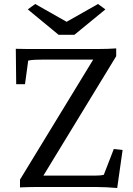

<svg xmlns="http://www.w3.org/2000/svg" viewBox="-20 -935 664 960"><path d="M566 5 593 -185 549 -190 499 -61C487 -58 473 -57 457 -57H197L561 -654V-693C532 -691 502 -690 472 -690H154C124 -690 94 -690 59 -691L61 -514H105L121 -632C140 -636 162 -637 193 -637H446L80 -37V2C108 1 131 0 161 0H461C497 0 528 2 566 5ZM119 -888 273 -761H352L507 -888L470 -915L313 -826L156 -915Z"/></svg>

Font: TPK Tissa Web Quiz
Style: Regular
Weight: 400
Designer: Jacques Le Bailly, Suppakit Chalermlarp | Katatrad Co.,Ltd.
Foundry: Jacques Le Bailly, Cadson Demak Co.,Ltd.
Version: Version 5.000;Glyphs 3.1.2 (3151)